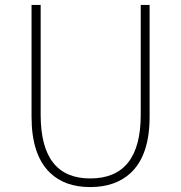

<svg xmlns="http://www.w3.org/2000/svg" viewBox="-20 -746 734 779"><path d="M183 -45Q108 -117 108 -272V-726H145V-280Q145 -22 346 -22Q551 -22 551 -280V-726H587V-272Q587 -117 511 -45Q449 13 346 13Q243 13 183 -45Z"/></svg>

Font: Noto Sans CJK TC Thin
Style: Regular
Weight: 250
Designer: Ryoko NISHIZUKA ???? (kana & ideographs); Paul D. Hunt (Latin, Greek & Cyrillic); Wenlong ZHANG ??? (bopomofo); Sandoll 
Foundry: Adobe Systems Incorporated
Version: Version 1.004 January 19, 2016